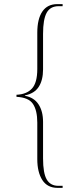

<svg xmlns="http://www.w3.org/2000/svg" viewBox="-20 -780 383 932"><path d="M260 132Q210 132 185.5 94Q161 56 161 -8V-185Q161 -244 140 -275.5Q119 -307 60 -310V-320Q109 -322 135 -350Q161 -378 161 -445V-621Q161 -688 185.5 -724Q210 -760 258 -760H284V-750H265Q224 -750 206.5 -718Q189 -686 189 -616V-443Q189 -391 168 -358.5Q147 -326 101 -317V-315Q145 -307 167 -273.5Q189 -240 189 -188V-11Q189 61 207 91.5Q225 122 263 122H284V132Z"/></svg>

Font: Noto Serif Display Condensed Thin
Style: Regular
Weight: 100
Width: 3
Designer: Monotype Design Team
Foundry: Monotype Imaging Inc.
Version: Version 2.009